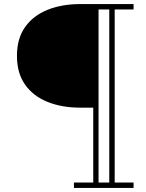

<svg xmlns="http://www.w3.org/2000/svg" viewBox="-20 -770 717 940"><path d="M371 -243Q283 -243 213 -271Q143 -299 103 -355.2Q63 -411.5 63 -496.5Q63 -581.5 103 -637.8Q143 -694 213 -722Q283 -750 371 -750H634V-723.5H451V-243ZM342 150V123.5H634V150ZM436.5 150V-750H462.5V150ZM515 150V-750H541.5V150Z"/></svg>

Font: Bodoni Moda 9pt ExtraBold
Style: Regular
Weight: 800
Designer: Owen Earl
Foundry: indestructible type
Version: Version 2.005